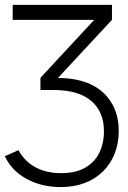

<svg xmlns="http://www.w3.org/2000/svg" viewBox="-47 -541 522 781"><path d="M200.1 220Q123.1 220 61.9 187.1Q0.8 154.2 -27.4 94.5L28 69.8Q54.2 116.7 98.3 140Q142.5 163.3 201.6 163.3Q260.1 163.3 298.7 141.5Q337.3 119.8 356.6 81Q375.8 42.2 375.8 -7.1Q375.8 -86.7 323.9 -130.7Q272 -174.8 171.9 -174.8H117.5V-224.4L336.2 -460.2H4.6V-521.1H408.4V-460.2L188.6 -223.7H205.1Q317.6 -218.8 376.8 -160.5Q436 -102.2 436 -8.5Q436 42.5 419.1 84.7Q402.1 127 371.1 157.2Q340.2 187.4 296.9 203.7Q253.6 220 200.1 220Z"/></svg>

Font: Raleway Thin
Style: Regular
Weight: 100
Designer: Matt McInerney, Pablo Impallari, Rodrigo Fuenzalida
Foundry: Matt McInerney, Pablo Impallari, Rodrigo Fuenzalida
Version: Version 4.026